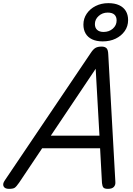

<svg xmlns="http://www.w3.org/2000/svg" viewBox="-77 -1186 848 1220"><path d="M-20 14Q-46 14 -54 -1.5Q-62 -17 -47 -39L500 -850Q515 -873 529.5 -881.5Q544 -890 569 -890Q588 -890 599 -880.5Q610 -871 611 -839L656 -31Q658 -11 646.5 1.5Q635 14 609 14Q587 14 580 5.5Q573 -3 571 -23L559 -244H191L45 -26Q27 0 16.5 7Q6 14 -20 14ZM246 -324H555L531 -749ZM576 -923Q536 -923 508.5 -936Q481 -949 467 -973Q453 -997 453 -1030Q453 -1068 474 -1099Q495 -1130 531 -1148Q567 -1166 611 -1166Q652 -1166 680 -1153Q708 -1140 722.5 -1116Q737 -1092 737 -1058Q737 -1019 715.5 -988.5Q694 -958 658 -940.5Q622 -923 576 -923ZM581 -983Q616 -983 640 -1004Q664 -1025 664 -1056Q664 -1080 650 -1093Q636 -1106 607 -1106Q574 -1106 550 -1084.5Q526 -1063 526 -1033Q526 -1009 540.5 -996Q555 -983 581 -983Z"/></svg>

Font: Playwrite DK Uloopet
Style: Regular
Weight: 400
Designer: Veronika Burian, José Scaglione
Foundry: TypeTogether
Version: Version 1.002